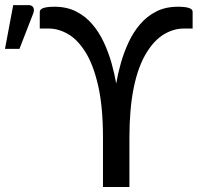

<svg xmlns="http://www.w3.org/2000/svg" viewBox="-148 -750 804 770"><path d="M371 0H265V-197.5Q265 -320.5 246 -404.8Q227 -489 195.5 -539.8Q164 -590.5 125.5 -613Q87 -635.5 47.5 -635.5H11.5V-702.5Q11.5 -723 70.5 -723Q120 -723 157.2 -704Q194.5 -685 221.8 -653.2Q249 -621.5 267.8 -581.5Q286.5 -541.5 298.8 -498.8Q311 -456 318 -415Q325 -456 337.2 -498.8Q349.5 -541.5 368.2 -581.5Q387 -621.5 414.2 -653.2Q441.5 -685 478.8 -704Q516 -723 565.5 -723Q624.5 -723 624.5 -703V-635.5H588.5Q549 -635.5 510.5 -613Q472 -590.5 440.5 -540Q371 -428 371 -197.5ZM-70 -554H-128L-95 -729.5H-34.5Q-13 -729.5 -12 -710Q-12 -703.5 -15 -695.5Z"/></svg>

Font: Verano Sans Medium
Style: Regular
Weight: 500
Designer: Lukasz Dziedzic with Adam Twardoch and Botio Nikoltchev
Foundry: tyPoland Lukasz Dziedzic
Version: Version 3.001;December 28, 2019;FontCreator 12.0.0.2547 64-b